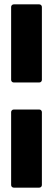

<svg xmlns="http://www.w3.org/2000/svg" viewBox="-20 -780 243 880"><path d="M31 -414V-748Q31 -753 34.5 -756.5Q38 -760 43 -760H160Q165 -760 168.5 -756.5Q172 -753 172 -748V-414Q172 -409 168.5 -405.5Q165 -402 160 -402H43Q38 -402 34.5 -405.5Q31 -409 31 -414ZM31 68V-266Q31 -271 34.5 -274.5Q38 -278 43 -278H160Q165 -278 168.5 -274.5Q172 -271 172 -266V68Q172 73 168.5 76.5Q165 80 160 80H43Q38 80 34.5 76.5Q31 73 31 68Z"/></svg>

Font: Amber EN
Style: Bold
Weight: 700
Designer: Jeremy Tribby
Foundry: Tribby Type
Version: Version 1.408 November 24, 2021